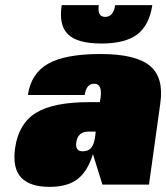

<svg xmlns="http://www.w3.org/2000/svg" viewBox="-20 -721 649 750"><path d="M380 0 343 -119Q322 -51 282.5 -21Q243 9 174 9Q97 9 62.5 -27.5Q28 -64 39 -143Q53 -239 121 -280.5Q189 -322 328 -322H370L373 -340Q380 -394 348 -394Q317 -394 311 -350H89Q101 -434 168 -472Q235 -510 372.5 -510Q510 -510 565.5 -464Q621 -418 606 -316L562 0ZM326 -207Q284 -207 278 -165Q273 -130 303 -130Q317 -130 326.5 -135.5Q336 -141 342 -152.5Q348 -164 351 -183L354 -207ZM575 -701Q563 -622 516 -586.5Q469 -551 376 -551Q283 -551 246 -586.5Q209 -622 221 -701H366Q359 -655 391 -655Q423 -655 430 -701Z"/></svg>

Font: Fivo Sans Modern ExtBlk
Style: Regular
Weight: 900
Designer: Alexander Slobzheninov
Foundry: Alexander Slobzheninov
Version: 1.0